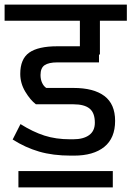

<svg xmlns="http://www.w3.org/2000/svg" viewBox="-30 -667 571 834"><path d="M146 -341Q146 -322 153 -307Q160 -292 171 -285H289Q377 -285 423.5 -250Q470 -215 470 -142Q470 -67 423 -29Q376 9 291 9H278Q200 9 140 -8.5Q80 -26 25 -61L59 -128Q113 -94 163 -78Q213 -62 274 -62H288Q332 -62 357 -80Q382 -98 382 -134Q382 -177 359 -195.5Q336 -214 289 -214H126Q102 -232 80 -268.5Q58 -305 58 -346Q58 -411 97 -438.5Q136 -466 219 -466H317V-577H-10V-647H521V-577H404V-430H400V-396H219Q182 -396 164 -384Q146 -372 146 -341ZM50 76H460V147H50Z"/></svg>

Font: Biryani
Style: Regular
Weight: 400
Designer: Dan Reynolds and Mathieu Réguer
Foundry: Dan Reynolds and Mathieu Réguer
Version: Version 1.004; ttfautohint (v1.1) -l 5 -r 5 -G 72 -x 0 -D la